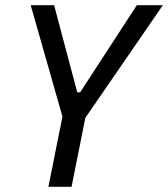

<svg xmlns="http://www.w3.org/2000/svg" viewBox="-20 -718 646 738"><path d="M166 0 220 -270 98 -698H188L277 -363H288L506 -698H606L308 -265L255 0Z"/></svg>

Font: IBM Plex Sans Condensed Text
Style: Italic
Weight: 450
Width: 3
Italic angle: -11°
Designer: Mike Abbink, Paul van der Laan, Pieter van Rosmalen
Foundry: Bold Monday
Version: Version 1.1